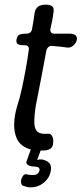

<svg xmlns="http://www.w3.org/2000/svg" viewBox="-20 -645 355 827"><path d="M172 3Q123 6 93.5 -8Q64 -22 52 -49Q40 -76 41 -112Q42 -148 54 -188Q66 -225 75 -267Q84 -309 91.5 -351Q99 -393 104 -430Q105 -436 103.5 -440.5Q102 -445 98 -447.5Q94 -450 88 -450Q63 -450 56 -455.5Q49 -461 51 -474Q53 -489 61.5 -494.5Q70 -500 95 -500Q104 -500 110.5 -505.5Q117 -511 118 -520Q121 -537 124 -554.5Q127 -572 129 -589Q132 -607 143.5 -616Q155 -625 177 -625Q198 -625 206 -617Q214 -609 210 -589Q208 -572 204.5 -554.5Q201 -537 197 -520Q195 -500 214 -500Q231 -500 248 -500Q265 -500 281 -500Q295 -500 304 -494Q313 -488 311 -474Q309 -461 297 -450Q285 -439 272 -440Q256 -442 239 -444Q222 -446 205 -447Q197 -449 190 -443.5Q183 -438 180 -429Q170 -374 157.5 -309Q145 -244 134 -189Q127 -142 128 -114.5Q129 -87 143 -76.5Q157 -66 187 -69Q198 -71 205 -58Q212 -45 208 -22Q206 -10 196 -4Q186 2 172 3ZM112 162Q104 162 95.5 160Q87 158 79 155Q71 151 70.5 139Q70 127 76 118V117Q81 108 87 106Q93 104 100 107Q106 108 111.5 108.5Q117 109 121 109Q145 109 150 90Q152 78 143 75Q134 72 123 72Q116 72 108.5 69.5Q101 67 96.5 62Q92 57 94 51L113 -2H157L140 44Q161 37 182.5 49.5Q204 62 199 90Q196 110 183.5 126.5Q171 143 152.5 152.5Q134 162 112 162Z"/></svg>

Font: Winky Sans Light
Style: Italic
Weight: 300
Italic angle: -8.97852°
Designer: Simon Atzbach
Foundry: typofactur
Version: Version 1.205